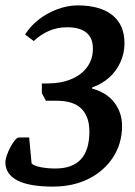

<svg xmlns="http://www.w3.org/2000/svg" viewBox="-33 -680 501 711"><path d="M163 11Q75 11 31 -12Q-13 -35 -13 -79Q-13 -90 -7.5 -105.5Q-2 -121 6 -136Q14 -151 22.5 -161Q31 -171 37 -171H75L84 -75Q92 -66 117.5 -61Q143 -56 172 -56Q235 -56 266.5 -90Q298 -124 298 -193Q298 -248 268.5 -277.5Q239 -307 176 -307H137L122 -335V-371H144Q193 -371 231 -387Q269 -403 290 -432Q311 -461 311 -500Q311 -540 286.5 -559.5Q262 -579 216 -579Q179 -579 148 -565.5Q117 -552 92 -528L60 -552Q78 -582 109 -606.5Q140 -631 178.5 -645.5Q217 -660 254 -660Q338 -660 383 -624Q428 -588 428 -520Q428 -484 413.5 -451Q399 -418 372 -393.5Q345 -369 308 -356V-352Q363 -337 391 -299.5Q419 -262 419 -214Q419 -149 386 -98Q353 -47 295.5 -18Q238 11 163 11Z"/></svg>

Font: Faustina Light SemiBold
Style: Italic
Weight: 600
Italic angle: -8°
Version: Version 1.200